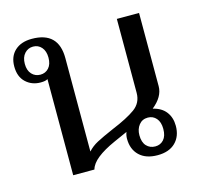

<svg xmlns="http://www.w3.org/2000/svg" viewBox="-88 -657 781 760"><g transform="rotate(-15 302.0 -277.0)"><path d="M367 -84Q367 -98 372 -111Q363 -107 317 -86.5Q271 -66 244 -44.5Q217 -23 211 0H124V-394Q116 -388 95 -388Q59 -388 34.5 -411Q10 -434 10 -476Q10 -517 35.5 -540.5Q61 -564 105 -564Q214 -564 214 -456V-73Q230 -91 253.5 -103.5Q277 -116 323 -136Q386 -162 418.5 -185.5Q451 -209 451 -250V-553H542V-253Q542 -210 496 -173Q531 -165 549 -141.5Q567 -118 567 -84Q567 -41 541 -15.5Q515 10 468 10Q420 10 393.5 -15.5Q367 -41 367 -84ZM150 -475Q150 -502 136.5 -517.5Q123 -533 102 -533Q81 -533 67 -517.5Q53 -502 53 -475Q53 -448 67 -433Q81 -418 102 -418Q123 -418 136.5 -433Q150 -448 150 -475ZM516 -85Q516 -113 502.5 -128.5Q489 -144 468 -144Q445 -144 431.5 -127Q418 -110 418 -85Q418 -56 432 -41Q446 -26 468 -26Q489 -26 502.5 -41Q516 -56 516 -85Z"/></g></svg>

Font: Trirong
Style: Regular
Weight: 400
Designer: Katatrad Team
Foundry: CadsonDemak
Version: Version 1.001